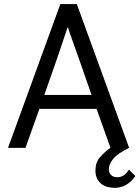

<svg xmlns="http://www.w3.org/2000/svg" viewBox="-20 -720 679 935"><path d="M509.8 104Q509.8 120.1 520.5 131.8Q530.8 143.1 551.8 143.1Q567.4 143.1 581.1 134.8Q594.2 126.5 607.9 106L639.2 137.2Q616.7 168.5 591.8 181.6Q566.9 194.8 538.1 194.8Q524.4 194.8 506.3 190.9Q489.7 187.5 476.6 177.7Q462.9 168 454.1 151.9Q444.8 134.8 444.8 111.8Q444.8 71.3 465.8 46.9Q487.3 22 517.1 0H518.1L450.2 -189.9H171.9L104 0H19L273.9 -700.2H354L608.9 0Q551.3 27.8 530.3 54.7Q509.8 81.1 509.8 104ZM309.1 -586.9Q306.2 -576.2 298.8 -556.2Q296.4 -549.3 291.5 -534.2Q286.6 -519 283.7 -511.2Q280.8 -502.9 265.6 -457.5Q252.9 -419.4 246.1 -400.9Q240.7 -385.7 195.8 -257.8H425.8Q402.3 -324.2 376 -400.9Q372.1 -411.1 365.5 -430.7Q358.9 -450.2 356 -457.5Q350.6 -471.7 336.9 -511.2Q326.2 -541.5 320.8 -556.2Q315.4 -571.3 311 -586.9Z"/></svg>

Font: Post Grotesk Regular
Style: Regular
Weight: 500
Version: 0.900; ttfautohint (v0.96) -l 8 -r 50 -G 200 -x 14 -w "gGD" 